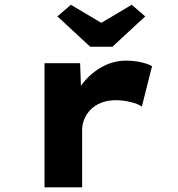

<svg xmlns="http://www.w3.org/2000/svg" viewBox="-20 -801 759 821"><path d="M170.4 0V-530.7H322.6L329.5 -339.3L284.4 -348.4Q300 -402 335.1 -446.1Q370.3 -490.3 418.2 -516Q466 -541.7 518.6 -541.7Q550.2 -541.7 580 -535.5Q609.8 -529.3 630.2 -518.3L586.6 -345.4Q568.7 -357.6 537.2 -365Q505.7 -372.5 475.4 -372.5Q440.5 -372.5 413.3 -361.8Q386 -351.2 367.7 -332.5Q349.3 -313.8 340.3 -291.3Q331.2 -268.7 331.2 -243.9V0ZM365.6 -601.3 225.6 -730.9 283.1 -780.6 428.2 -694.4H398.2L543.3 -780.6L600.9 -730.9L460.8 -601.3Z"/></svg>

Font: Lexend Peta
Style: Regular
Weight: 400
Designer: Bonnie Shaver-Troup, Thomas Jockin
Foundry: Lexend
Version: Version 1.007